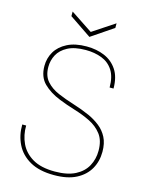

<svg xmlns="http://www.w3.org/2000/svg" viewBox="-130 -956 803 1047"><g transform="rotate(15 271.5 -432.0)"><path d="M279 12Q196 12 143 -18Q90 -48 65 -98.5Q40 -149 41 -210H63Q62 -156 83.5 -110Q105 -64 152.5 -36Q200 -8 278 -8Q349 -8 393.5 -31Q438 -54 459 -93Q480 -132 480 -179Q480 -237 453.5 -271.5Q427 -306 385.5 -326.5Q344 -347 296 -361.5Q248 -376 206 -393Q148 -416 111.5 -452Q75 -488 75 -550Q75 -594 96.5 -630.5Q118 -667 162 -689.5Q206 -712 271 -712Q327 -712 372 -693Q417 -674 444 -633.5Q471 -593 471 -528H449Q449 -589 425.5 -625Q402 -661 361.5 -676.5Q321 -692 271 -692Q208 -692 169.5 -671.5Q131 -651 114 -619Q97 -587 97 -550Q97 -500 123.5 -470Q150 -440 192 -422Q234 -404 282.5 -389Q331 -374 376 -354Q411 -338 439.5 -315.5Q468 -293 485 -260Q502 -227 502 -179Q502 -125 477.5 -82Q453 -39 404 -13.5Q355 12 279 12ZM271 -766 147 -850V-876L271 -794L395 -876V-850Z"/></g></svg>

Font: DM Sans 9pt Thin
Style: Regular
Weight: 250
Version: Version 4.004;gftools[0.9.30]